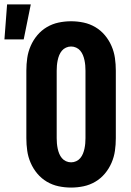

<svg xmlns="http://www.w3.org/2000/svg" viewBox="-71 -839 591 867"><path d="M250 8Q221 8 193 2Q165 -4 140.5 -18.5Q116 -33 97.5 -55Q79 -77 67.5 -103.5Q56 -130 52 -158Q48 -186 48 -215V-520Q48 -549 52 -577Q56 -605 67.5 -631.5Q79 -658 97.5 -680Q116 -702 140.5 -716.5Q165 -731 193 -737Q221 -743 250 -743Q279 -743 307 -737Q335 -731 359.5 -716.5Q384 -702 402.5 -680Q421 -658 432.5 -631.5Q444 -605 448 -577Q452 -549 452 -520V-215Q452 -186 448 -158Q444 -130 432.5 -103.5Q421 -77 402.5 -55Q384 -33 359.5 -18.5Q335 -4 307 2Q279 8 250 8ZM250 -106Q262 -106 273 -111Q284 -116 291.5 -125Q299 -134 303.5 -145Q308 -156 310.5 -168Q313 -180 314 -191.5Q315 -203 315 -215V-520Q315 -532 314 -543.5Q313 -555 310.5 -567Q308 -579 303.5 -590Q299 -601 291.5 -610Q284 -619 273 -624Q262 -629 250 -629Q238 -629 227 -624Q216 -619 208.5 -610Q201 -601 196.5 -590Q192 -579 189.5 -567Q187 -555 186 -543.5Q185 -532 185 -520V-215Q185 -203 186 -191.5Q187 -180 189.5 -168Q192 -156 196.5 -145Q201 -134 208.5 -125Q216 -116 227 -111Q238 -106 250 -106ZM-51 -661 -39 -819H68L36 -661Z"/></svg>

Font: Iosevka Curly Heavy
Style: Regular
Weight: 900
Monospace: yes
Designer: Belleve Invis
Foundry: Belleve Invis
Version: Version 22.1.2; ttfautohint (v1.8.4)